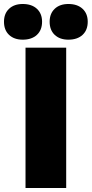

<svg xmlns="http://www.w3.org/2000/svg" viewBox="-67 -943 460 963"><path d="M265 -704V0H61V-704ZM47 -923Q92 -923 118 -899Q144 -875 144 -834Q144 -792 118 -768Q92 -744 47 -744Q4 -744 -21.5 -768Q-47 -792 -47 -834Q-47 -875 -21.5 -899Q4 -923 47 -923ZM276 -923Q321 -923 347 -899Q373 -875 373 -834Q373 -792 347 -768Q321 -744 276 -744Q233 -744 207.5 -768Q182 -792 182 -834Q182 -875 207.5 -899Q233 -923 276 -923Z"/></svg>

Font: Prodigy Sans ExtraBold
Style: Regular
Weight: 800
Designer: Wei Huang
Foundry: Wei Huang
Version: Version 1.003; ttfautohint (v1.8.3)